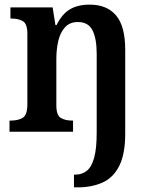

<svg xmlns="http://www.w3.org/2000/svg" viewBox="-20 -568 650 828"><path d="M299 240V185H305Q334 185 354.5 168.5Q375 152 386 112.5Q397 73 397 4V-336Q397 -401 379 -437Q361 -473 316 -473Q281 -473 260.5 -450.5Q240 -428 231.5 -392Q223 -356 223 -314V-114Q223 -71 242 -59.5Q261 -48 292 -48H295V0H21V-48H27Q58 -48 78 -60Q98 -72 98 -118V-422Q98 -465 79 -476.5Q60 -488 29 -488H25V-536H207L219 -460H224Q247 -507 281 -527.5Q315 -548 367 -548Q441 -548 480.5 -501.5Q520 -455 520 -353V8Q520 97 494 148Q468 199 421.5 219.5Q375 240 315 240Z"/></svg>

Font: Noto Serif Ethiopic SemiCondensed SemiBold
Style: Regular
Weight: 600
Width: 4
Designer: Monotype Design Team
Foundry: Monotype Imaging Inc.
Version: Version 2.102; ttfautohint (v1.8.4.7-5d5b)